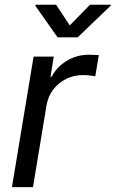

<svg xmlns="http://www.w3.org/2000/svg" viewBox="-20 -773 478 793"><path d="M29.3 0 118.7 -539.1H202.1L188.5 -456.1H193.4Q214.8 -497.1 256.1 -522Q297.4 -546.9 346.2 -546.9Q356.4 -546.9 368.7 -546.4Q380.9 -545.9 388.2 -545.4L373.5 -458Q368.2 -459 353.5 -460.9Q338.9 -462.9 322.3 -462.9Q285.6 -462.9 253.7 -447.3Q221.7 -431.6 200 -403.3Q178.2 -375 171.9 -336.4L116.2 0ZM211.9 -753.4 268.1 -668 351.6 -753.4H438.5L437.5 -750L300.8 -618.7H217.8L125.5 -750L126.5 -753.4Z"/></svg>

Font: Inter 18pt
Style: Italic
Weight: 400
Italic angle: -9.3988°
Designer: Rasmus Andersson
Foundry: rsms
Version: Version 4.001;git-66647c0bb